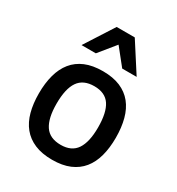

<svg xmlns="http://www.w3.org/2000/svg" viewBox="-184 -884 941 1018"><g transform="rotate(30 286.5 -375.5)"><path d="M522 -254.9Q522 -192.4 508.5 -142.6Q495.1 -92.8 466.6 -57.6Q438 -22.5 393.6 -3.7Q349.1 15.1 287.1 15.1Q224.6 15.1 179.7 -3.9Q134.8 -22.9 106.2 -58.1Q77.6 -93.3 64.2 -143.1Q50.8 -192.9 50.8 -254.9Q50.8 -317.9 64.5 -368.2Q78.1 -418.5 106.7 -453.9Q135.3 -489.3 179.9 -508.1Q224.6 -526.9 287.1 -526.9Q349.1 -526.9 393.6 -508.1Q438 -489.3 466.6 -453.9Q495.1 -418.5 508.5 -368.2Q522 -317.9 522 -254.9ZM413.1 -254.9Q413.1 -346.2 383.5 -390.6Q354 -435.1 287.1 -435.1Q220.2 -435.1 189.7 -390.6Q159.2 -346.2 159.2 -254.9Q159.2 -166 189.2 -121.1Q219.2 -76.2 287.1 -76.2Q353 -76.2 383.1 -121.1Q413.1 -166 413.1 -254.9ZM367.7 -589.8 287.6 -689.9 206.1 -589.8H118.7L231.9 -766.1H342.8L456.1 -589.8Z"/></g></svg>

Font: Clear Sans Medium
Style: Regular
Weight: 500
Foundry: Intel Corporation
Version: Version 1.00